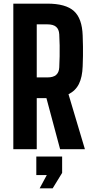

<svg xmlns="http://www.w3.org/2000/svg" viewBox="-20 -820 516 1055"><path d="M53.2 0V-800H240.3Q341.2 -800 386.2 -759.3Q431.2 -718.7 434.3 -624.8Q435.5 -591 435.9 -564.6Q436.2 -538.2 435.9 -512.8Q435.5 -487.3 434.3 -456Q432.3 -396.5 413.8 -359Q395.2 -321.5 356.4 -302.2L446.6 0H310.3L235.1 -280.9H181.9V0ZM181.9 -394.6H240.2Q273 -394.6 288.6 -408.5Q304.2 -422.3 305.6 -449.5Q307.1 -480.3 307.7 -510.4Q308.2 -540.4 307.8 -570.5Q307.4 -600.5 305.6 -631.2Q304.1 -658.9 288.5 -672.5Q273 -686.2 240.3 -686.2H181.9ZM197.8 215 237.2 141.8H179.5V40H321.4V130L269.3 215Z"/></svg>

Font: Big Shoulders Text SC Thin
Style: Regular
Weight: 100
Designer: Patric King
Foundry: XO Type Co
Version: Version 2.002